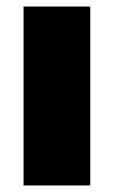

<svg xmlns="http://www.w3.org/2000/svg" viewBox="-20 -532 348 587"><path d="M52 -512H256V35H52Z"/></svg>

Font: Lalezar
Style: Bold
Weight: 700
Designer: Borna Izadpanah
Foundry: Borna Izadpanah
Version: Version 1.003;January 24, 2021;FontCreator 13.0.0.2683 64-bi